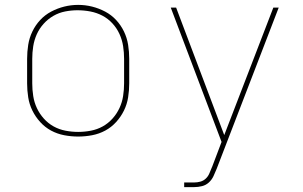

<svg xmlns="http://www.w3.org/2000/svg" viewBox="-20 -551 1240 786"><path d="M300 8Q271 8 242.5 2.5Q214 -3 189 -16.5Q164 -30 144.5 -51.5Q125 -73 112.5 -98.5Q100 -124 95.5 -152.5Q91 -181 91 -210V-310Q91 -339 95.5 -367.5Q100 -396 112.5 -422Q125 -448 144.5 -469Q164 -490 189.5 -503.5Q215 -517 243 -524Q271 -531 300 -531Q329 -531 357 -524Q385 -517 410.5 -503.5Q436 -490 455.5 -469Q475 -448 487.5 -422Q500 -396 504.5 -367.5Q509 -339 509 -310V-210Q509 -181 504.5 -152.5Q500 -124 487.5 -98.5Q475 -73 455.5 -51.5Q436 -30 411 -16.5Q386 -3 357.5 2.5Q329 8 300 8ZM300 -11Q326 -11 352 -16Q378 -21 400.5 -33.5Q423 -46 440.5 -65.5Q458 -85 469 -108.5Q480 -132 484 -158Q488 -184 488 -210V-310Q488 -336 484 -362Q480 -388 469 -412Q458 -436 440 -455.5Q422 -475 399 -487Q376 -499 350 -504Q324 -509 297 -509Q272 -509 246.5 -504Q221 -499 198.5 -486Q176 -473 158.5 -453.5Q141 -434 130.5 -410.5Q120 -387 116 -361.5Q112 -336 112 -310V-210Q112 -184 116 -158Q120 -132 131 -108.5Q142 -85 159.5 -65.5Q177 -46 199.5 -33.5Q222 -21 248 -16Q274 -11 300 -11ZM734 215V196H775Q788 196 800.5 192.5Q813 189 822.5 180Q832 171 837 159Q842 147 847 135V134Q848 134 848 133.5Q848 133 848 133L887 30L679 -520H701L898 2L1099 -520H1121L867 140Q861 155 854 170Q847 185 835 196Q823 207 807 211Q791 215 775 215Z"/></svg>

Font: Zed Sans Thin Extended
Style: Regular
Weight: 100
Width: 7
Designer: Belleve Invis
Foundry: Belleve Invis
Version: Version 1.0.0; ttfautohint (v1.8.4)